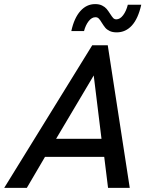

<svg xmlns="http://www.w3.org/2000/svg" viewBox="-58 -909 724 929"><path d="M-37.6 0 388.2 -689.9H463.4L569.8 0H464.8L446.3 -149.9H159.7L71.8 0ZM213.4 -237.3H433.1L395.5 -543.9ZM434.6 -798.8Q426.3 -813 419.9 -819.3Q413.6 -825.7 403.8 -825.7Q385.7 -825.7 370.8 -806.4Q356 -787.1 348.6 -758.8H287.1Q300.8 -821.8 330.8 -855.5Q360.8 -889.2 402.3 -889.2Q422.4 -889.2 436 -882.3Q449.7 -875.5 457.8 -866Q465.8 -856.4 475.1 -841.8Q483.9 -828.1 489.7 -821.8Q495.6 -815.4 504.9 -815.4Q522.5 -815.4 537.6 -835.2Q552.7 -855 560.5 -886.2H625.5Q610.4 -818.8 580.1 -785.6Q549.8 -752.4 506.8 -752.4Q486.3 -752.4 472.7 -759Q459 -765.6 451.2 -775.1Q443.4 -784.7 434.6 -798.8Z"/></svg>

Font: Acari Sans Medium
Style: Italic
Weight: 500
Italic angle: -13°
Designer: Alfredo Marco Pradil and Stefan Peev
Foundry: Hanken Design Co.
Version: Version 1.045